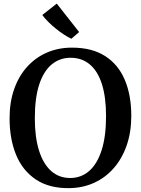

<svg xmlns="http://www.w3.org/2000/svg" viewBox="-20 -1010 765 1042"><path d="M356.5 11Q247 12.5 174.8 -35.8Q102.5 -84 67.2 -170Q32 -256 32 -368Q32 -456 57 -526.8Q82 -597.5 127.5 -647.8Q173 -698 235 -724.8Q297 -751.5 370.5 -751.5Q479 -751.5 550.5 -705.8Q622 -660 657.2 -576.8Q692.5 -493.5 692.5 -381Q692.5 -293.5 667.8 -221.8Q643 -150 598 -98.2Q553 -46.5 491.5 -18.2Q430 10 356.5 11ZM361 -44Q420 -44 463.8 -82Q507.5 -120 531.5 -194.8Q555.5 -269.5 555.5 -380.5Q555.5 -482.5 533.2 -553Q511 -623.5 467.8 -660Q424.5 -696.5 363 -696.5Q304.5 -696.5 260.8 -660.5Q217 -624.5 193 -551.8Q169 -479 169 -368Q169 -266 191.5 -193.8Q214 -121.5 256.8 -82.8Q299.5 -44 361 -44ZM366.5 -800Q348.5 -808.5 327 -822.5Q305.5 -836.5 283.8 -854Q262 -871.5 242.5 -890.8Q223 -910 209.5 -928.5L288 -990.5L409.5 -836L367.5 -800Z"/></svg>

Font: Merriweather 20pt SemiBold
Style: Regular
Weight: 600
Version: Version 2.100